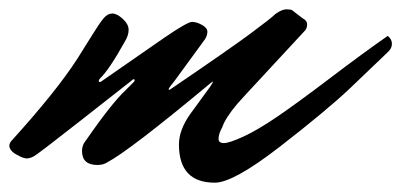

<svg xmlns="http://www.w3.org/2000/svg" viewBox="-25 -360 861 412"><path d="M444 -62Q444 -53 455.5 -53Q467 -53 497.5 -67Q528 -81 570.5 -110Q613 -139 683.5 -192.5Q754 -246 807 -283Q816 -276 816 -266Q816 -256 807 -248Q775 -217 726 -170.5Q677 -124 576.5 -46Q476 32 436 32Q359 32 359 -50Q359 -81 383 -115L426 -174Q432 -183 432 -184.5Q432 -186 426 -181Q252 -36 204 -11Q196 -6 184 -6Q151 -6 151 -36Q151 -46 156 -54Q214 -138 245 -167L262 -184Q264 -186 264 -188Q264 -190 262 -190Q260 -190 256 -186L149 -102Q56 -29 47.5 -24.5Q39 -20 32 -20Q25 -20 10 -28.5Q-5 -37 -5 -48Q-5 -51 -2 -56Q96 -164 141 -234Q160 -264 174.5 -287.5Q189 -311 197.5 -321Q206 -331 216 -331Q226 -331 238.5 -319.5Q251 -308 251 -296Q251 -284 243 -271Q209 -210 190 -192Q187 -189 187 -186.5Q187 -184 189 -184L192 -185L326 -278Q377 -313 387 -313Q397 -313 408.5 -306.5Q420 -300 420 -292Q420 -284 415 -276L350 -187Q337 -171 337 -169Q337 -167 338 -167L343 -170Q468 -255 512.5 -288Q557 -321 566 -330Q580 -340 589.5 -340Q599 -340 602 -338L624 -321Q634 -316 634 -308Q634 -300 630 -295Q571 -231 535.5 -193Q500 -155 484 -137Q458 -106 452 -87Q444 -73 444 -62Z"/></svg>

Font: Mr Dafoe
Style: Regular
Weight: 400
Designer: Alejandro Paul
Foundry: Alejandro Paul
Version: Version 1.000